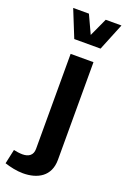

<svg xmlns="http://www.w3.org/2000/svg" viewBox="-266 -848 738 1126"><g transform="rotate(20 103.0 -285.0)"><path d="M51.3 -621.6H215.3L284.2 -791H186L133.8 -677.2L81.1 -791H-17.1ZM-78.1 200.7C-43 211.9 -2.4 221.2 37.1 221.2C127.4 221.2 203.6 180.2 203.6 76.7V-532.7H61V60.5C61 99.6 35.6 117.7 -3.4 117.7C-21 117.7 -43.5 114.3 -58.6 110.8Z"/></g></svg>

Font: Estedad Bold
Style: Regular
Weight: 700
Designer: Amin Abedi
Version: Version 7.3